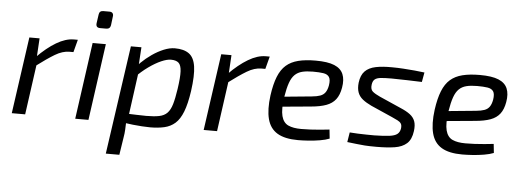

<svg xmlns="http://www.w3.org/2000/svg" viewBox="-55 -853 3297 1215"><g transform="rotate(5 1594.0 -245.5)"><path d="M169 -487 161 -353 167 -338 120 0H35L104 -487ZM411 -499 390 -419H365Q321 -419 273.5 -390.5Q226 -362 157 -310L153 -365Q216 -429 275 -464Q334 -499 386 -499Z M590 -487 522 0H438L506 -487ZM595 -694Q609 -694 615 -686Q621 -678 619 -666L612 -609Q608 -585 584 -585H545Q517 -585 520 -613L528 -669Q531 -694 555 -694Z M1028 -499Q1085 -499 1117.5 -475.5Q1150 -452 1158.5 -395.5Q1167 -339 1153 -238Q1141 -156 1121.5 -106Q1102 -56 1073 -30.5Q1044 -5 1004.5 4Q965 13 915 13Q891 13 862.5 11Q834 9 805 6Q776 3 748 -1.5Q720 -6 696 -11L719 -62Q775 -60 818.5 -58.5Q862 -57 884 -57Q934 -57 966 -63.5Q998 -70 1017 -89.5Q1036 -109 1047 -146Q1058 -183 1067 -244Q1078 -318 1076 -357Q1074 -396 1058 -410.5Q1042 -425 1009 -425Q984 -425 947.5 -409Q911 -393 869 -363Q827 -333 785 -290L769 -330Q788 -359 818 -388.5Q848 -418 884 -443Q920 -468 957.5 -483.5Q995 -499 1028 -499ZM816 -487 809 -377 817 -369 770 -25 761 -8Q760 18 759 41.5Q758 65 753 93L736 203H650L749 -487Z M1388 -487 1380 -353 1386 -338 1339 0H1254L1323 -487ZM1630 -499 1609 -419H1584Q1540 -419 1492.5 -390.5Q1445 -362 1376 -310L1372 -365Q1435 -429 1494 -464Q1553 -499 1605 -499Z M1922 -499Q1999 -499 2041 -481.5Q2083 -464 2097.5 -429Q2112 -394 2103 -343Q2095 -296 2073.5 -268Q2052 -240 2014 -226Q1976 -212 1918 -207L1681 -185L1690 -249L1917 -271Q1950 -274 1970.5 -281.5Q1991 -289 2002.5 -305.5Q2014 -322 2019 -350Q2025 -387 2014 -403.5Q2003 -420 1977 -424Q1951 -428 1911 -428Q1871 -428 1843 -421Q1815 -414 1796 -395.5Q1777 -377 1765 -343Q1753 -309 1744 -254Q1732 -173 1743 -131Q1754 -89 1785.5 -74.5Q1817 -60 1868 -60Q1895 -60 1926.5 -61.5Q1958 -63 1989 -66Q2020 -69 2047 -72L2053 -15Q2028 -5 1992 1Q1956 7 1919.5 9.5Q1883 12 1854 12Q1770 12 1722.5 -16.5Q1675 -45 1659.5 -104.5Q1644 -164 1656 -255Q1666 -327 1685 -374.5Q1704 -422 1735 -449Q1766 -476 1812 -487.5Q1858 -499 1922 -499Z M2409 -499Q2443 -499 2480 -496.5Q2517 -494 2551.5 -491Q2586 -488 2614 -484L2603 -423Q2557 -425 2511 -426Q2465 -427 2411 -428Q2369 -428 2343 -425.5Q2317 -423 2304 -412.5Q2291 -402 2288 -378Q2284 -348 2300 -334.5Q2316 -321 2347 -307L2483 -247Q2521 -231 2544 -213.5Q2567 -196 2576 -171.5Q2585 -147 2580 -109Q2573 -55 2544.5 -29.5Q2516 -4 2468 3.5Q2420 11 2352 11Q2305 11 2277.5 9Q2250 7 2226 4Q2202 1 2166 -3L2176 -65Q2200 -63 2227 -62Q2254 -61 2281 -60.5Q2308 -60 2332 -60Q2394 -61 2428 -65.5Q2462 -70 2477.5 -82Q2493 -94 2497 -117Q2500 -138 2493 -149Q2486 -160 2471 -167.5Q2456 -175 2434 -185L2298 -245Q2264 -261 2241.5 -279Q2219 -297 2210 -322.5Q2201 -348 2205 -384Q2211 -432 2235.5 -457Q2260 -482 2303.5 -491Q2347 -500 2409 -499Z M2965 -499Q3042 -499 3084 -481.5Q3126 -464 3140.5 -429Q3155 -394 3146 -343Q3138 -296 3116.5 -268Q3095 -240 3057 -226Q3019 -212 2961 -207L2724 -185L2733 -249L2960 -271Q2993 -274 3013.5 -281.5Q3034 -289 3045.5 -305.5Q3057 -322 3062 -350Q3068 -387 3057 -403.5Q3046 -420 3020 -424Q2994 -428 2954 -428Q2914 -428 2886 -421Q2858 -414 2839 -395.5Q2820 -377 2808 -343Q2796 -309 2787 -254Q2775 -173 2786 -131Q2797 -89 2828.5 -74.5Q2860 -60 2911 -60Q2938 -60 2969.5 -61.5Q3001 -63 3032 -66Q3063 -69 3090 -72L3096 -15Q3071 -5 3035 1Q2999 7 2962.5 9.5Q2926 12 2897 12Q2813 12 2765.5 -16.5Q2718 -45 2702.5 -104.5Q2687 -164 2699 -255Q2709 -327 2728 -374.5Q2747 -422 2778 -449Q2809 -476 2855 -487.5Q2901 -499 2965 -499Z"/></g></svg>

Font: Exo 2
Style: Italic
Weight: 400
Italic angle: -8°
Designer: Natanael Gama
Foundry: Natanael Gama
Version: Version 2.010